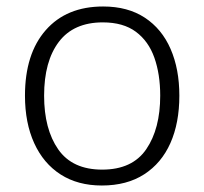

<svg xmlns="http://www.w3.org/2000/svg" viewBox="-20 -562 630 592"><path d="M533 -267Q533 -183 505.5 -121Q478 -59 424.5 -24.5Q371 10 294 10Q220 10 167 -24Q114 -58 85.5 -120.5Q57 -183 57 -267Q57 -396 121 -469Q185 -542 298 -542Q374 -542 426.5 -507.5Q479 -473 506 -411Q533 -349 533 -267ZM116 -267Q116 -164 159.5 -101.5Q203 -39 295 -39Q388 -39 431 -102Q474 -165 474 -267Q474 -333 456 -384Q438 -435 399 -464Q360 -493 297 -493Q207 -493 161.5 -433Q116 -373 116 -267Z"/></svg>

Font: Noto Sans Lao UI Light
Style: Regular
Weight: 300
Designer: Monotype Design Team
Foundry: Monotype Imaging Inc.
Version: Version 2.000; ttfautohint (v1.8.4.7-5d5b)